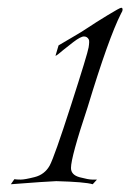

<svg xmlns="http://www.w3.org/2000/svg" viewBox="-20 -473 336 495"><path d="M292 -438Q260 -375 206 -197Q163 -68 163 -40Q163 -22 185.5 -16Q208 -10 218 -10Q228 -10 230 -10L219 2Q199 -4 125 -6Q99 -5 8 2L17 -11Q23 -10 33.5 -10Q44 -10 69.5 -16.5Q95 -23 108 -46Q120 -68 163 -201.5Q206 -335 208.5 -351Q211 -367 209 -371Q205 -379 196.5 -379Q188 -379 169 -364.5Q150 -350 143 -344Q127 -330 123 -329L131 -356Q139 -361 165 -376Q191 -391 208 -402.5Q225 -414 257 -433.5Q289 -453 292.5 -453Q296 -453 296 -448.5Q296 -444 292 -438Z"/></svg>

Font: Italianno
Style: Regular
Weight: 400
Designer: Robert E. Leuschke
Foundry: Robert E. Leuschke
Version: Version 1.003